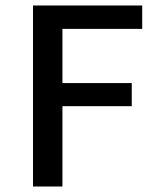

<svg xmlns="http://www.w3.org/2000/svg" viewBox="-20 -678 581 698"><path d="M207 -573V-376H459V-292H207V0H100V-658H497V-573Z"/></svg>

Font: Ysabeau Semibold
Style: Regular
Weight: 600
Designer: Christian Thalmann (Catharsis Fonts)
Version: Version 0.003